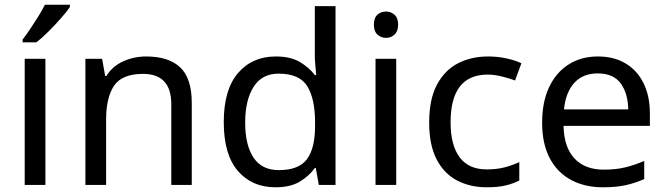

<svg xmlns="http://www.w3.org/2000/svg" viewBox="-20 -786 2833 816"><path d="M173 0H85V-536H173ZM277 -756Q265 -738 240 -709.5Q215 -681 186.5 -652.5Q158 -624 134 -606H76V-618Q91 -637 108.5 -663Q126 -689 143 -716.5Q160 -744 171 -766H277Z M601 -546Q697 -546 746 -499.5Q795 -453 795 -349V0H708V-343Q708 -472 588 -472Q499 -472 465 -422Q431 -372 431 -278V0H343V-536H414L427 -463H432Q458 -505 504 -525.5Q550 -546 601 -546Z M1151 10Q1051 10 991 -59.5Q931 -129 931 -267Q931 -405 991.5 -475.5Q1052 -546 1152 -546Q1214 -546 1253.5 -523Q1293 -500 1318 -467H1324Q1323 -480 1320.5 -505.5Q1318 -531 1318 -546V-760H1406V0H1335L1322 -72H1318Q1294 -38 1254 -14Q1214 10 1151 10ZM1165 -63Q1250 -63 1284.5 -109.5Q1319 -156 1319 -250V-266Q1319 -366 1286 -419.5Q1253 -473 1164 -473Q1093 -473 1057.5 -416.5Q1022 -360 1022 -265Q1022 -169 1057.5 -116Q1093 -63 1165 -63Z M1621 -737Q1641 -737 1656.5 -723.5Q1672 -710 1672 -681Q1672 -653 1656.5 -639Q1641 -625 1621 -625Q1599 -625 1584 -639Q1569 -653 1569 -681Q1569 -710 1584 -723.5Q1599 -737 1621 -737ZM1664 -536V0H1576V-536Z M2049 10Q1978 10 1922.5 -19Q1867 -48 1835.5 -109Q1804 -170 1804 -265Q1804 -364 1837 -426Q1870 -488 1926.5 -517Q1983 -546 2055 -546Q2096 -546 2134 -537.5Q2172 -529 2196 -517L2169 -444Q2145 -453 2113 -461Q2081 -469 2053 -469Q1895 -469 1895 -266Q1895 -169 1933.5 -117.5Q1972 -66 2048 -66Q2092 -66 2125.5 -75Q2159 -84 2187 -97V-19Q2160 -5 2127.5 2.5Q2095 10 2049 10Z M2521 -546Q2590 -546 2639.5 -516Q2689 -486 2715.5 -431.5Q2742 -377 2742 -304V-251H2375Q2377 -160 2421.5 -112.5Q2466 -65 2546 -65Q2597 -65 2636.5 -74.5Q2676 -84 2718 -102V-25Q2677 -7 2637 1.5Q2597 10 2542 10Q2466 10 2407.5 -21Q2349 -52 2316.5 -113.5Q2284 -175 2284 -264Q2284 -352 2313.5 -415Q2343 -478 2396.5 -512Q2450 -546 2521 -546ZM2520 -474Q2457 -474 2420.5 -433.5Q2384 -393 2377 -321H2650Q2649 -389 2618 -431.5Q2587 -474 2520 -474Z"/></svg>

Font: Noto Sans Deseret
Style: Regular
Weight: 400
Designer: Monotype Design Team
Foundry: Monotype Imaging Inc.
Version: Version 2.001; ttfautohint (v1.8.4.7-5d5b)